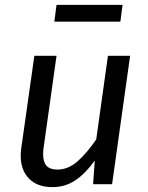

<svg xmlns="http://www.w3.org/2000/svg" viewBox="-20 -756 608 788"><path d="M65 -118Q65 -135 68 -153L121 -527H212L160 -157Q157 -139 157 -124Q157 -90 171.5 -75Q186 -60 215 -60Q260 -60 298.5 -94Q337 -128 375 -184L423 -527H514L440 0H362L369 -97Q330 -43 288.5 -15.5Q247 12 195 12Q134 12 99.5 -22.5Q65 -57 65 -118ZM203 -667 212 -736H483L474 -667Z"/></svg>

Font: FiraGO
Style: Italic
Weight: 400
Italic angle: -8°
Designer: bBox Type GmbH
Foundry: bBox Type GmbH
Version: Version 1.001